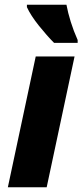

<svg xmlns="http://www.w3.org/2000/svg" viewBox="-20 -786 346 806"><path d="M13 0 130 -549H293L176 0ZM207 -606H306V-618Q289 -656 277 -694.5Q265 -733 259 -766H93V-756Q109 -721 143 -678.5Q177 -636 207 -606Z"/></svg>

Font: Noto Sans Display Extra
Style: Italic
Weight: 800
Italic angle: -12°
Designer: Monotype Design Team
Foundry: Monotype Imaging Inc.
Version: Version 1.900